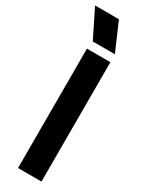

<svg xmlns="http://www.w3.org/2000/svg" viewBox="-261 -943 737 975"><g transform="rotate(30 108.0 -455.5)"><path d="M188.1 -700V0H50.6V-700ZM-23.3 -910.6H116.4L187.8 -746.3H58.1Z"/></g></svg>

Font: TASA Explorer VF
Style: Regular
Weight: 400
Designer: Weizhong Zhang
Foundry: Local Remote
Version: Version 1.000;Glyphs 3.2 (3192)